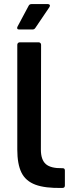

<svg xmlns="http://www.w3.org/2000/svg" viewBox="-20 -909 339 944"><path d="M287 15Q202 17 154 -1Q106 -19 85.5 -60.5Q65 -102 65 -174V-689Q65 -694 68.5 -697.5Q72 -701 77 -701H170Q175 -701 178.5 -697.5Q182 -694 182 -689L181 -173Q181 -124 205 -102.5Q229 -81 286 -82Q299 -83 299 -71V3Q299 15 287 15ZM66 -778 121 -881Q125 -889 136 -889H215Q222 -889 224.5 -884.5Q227 -880 223 -874L154 -772Q149 -764 140 -764H74Q67 -764 65 -768Q63 -772 66 -778Z"/></svg>

Font: Amber EN SemiBold
Style: Regular
Weight: 600
Designer: Jeremy Tribby
Foundry: Tribby Type
Version: Version 1.408 November 24, 2021